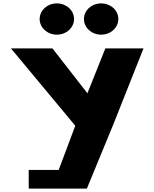

<svg xmlns="http://www.w3.org/2000/svg" viewBox="-20 -1110 909 1130"><path d="M314.6 -1090C258.5 -1090 213.4 -1049 213.4 -998C213.4 -947 258.5 -906 314.6 -906C370.7 -906 415.8 -947 415.8 -998C415.8 -1049 370.7 -1090 314.6 -1090ZM575.3 -1090C519.2 -1090 474.1 -1049 474.1 -998C474.1 -947 519.2 -906 575.3 -906C631.4 -906 676.5 -947 676.5 -998C676.5 -1049 631.4 -1090 575.3 -1090ZM44.5 -825 423 -370 325.6 -110H149V0H284.3H491.2L646.2 -376L824.5 -825H600L494.5 -561L288.8 -825Z"/></svg>

Font: Hussar
Style: BdWide
Weight: 700
Foundry: Cannot Into Space Fonts
Version: Version 2.00